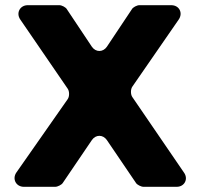

<svg xmlns="http://www.w3.org/2000/svg" viewBox="-20 -720 774 740"><path d="M490 -386 669 -645C686 -670 671 -700 640 -700H517C508 -700 492 -692 488 -684L392 -540C377 -518 349 -518 334 -540L238 -684C234 -692 218 -700 209 -700H87C57 -700 41 -670 58 -645L241 -378C248 -368 248 -348 241 -338L43 -55C26 -30 42 0 72 0H193C202 0 218 -8 222 -15L334 -180C349 -202 377 -202 392 -180L504 -15C508 -8 524 0 533 0H661C691 0 707 -30 689 -55L490 -346C483 -356 483 -376 490 -386Z"/></svg>

Font: Trueno
Style: RoundBd
Weight: 700
Designer: Julieta Ulanovsky, Jasper
Foundry: Julieta Ulanovsky, Cannot Into Space Fonts
Version: Version 3.001